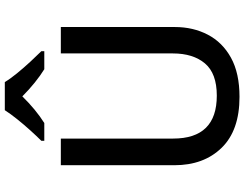

<svg xmlns="http://www.w3.org/2000/svg" viewBox="-126 -948 991 778"><g transform="rotate(-90 369.0 -558.5)"><path d="M649 -345Q649 -271 618 -211.5Q587 -152 524.5 -117.5Q462 -83 366 -83Q230 -83 159.5 -155.5Q89 -228 89 -347V-807H197V-352Q197 -175 371 -175Q461 -175 501.5 -223Q542 -271 542 -353V-807H649ZM426 -1034Q439 -1012 461.5 -984.5Q484 -957 508.5 -930.5Q533 -904 551 -886V-874H478Q452 -890 423.5 -913Q395 -936 368 -963Q314 -908 260 -874H188V-886Q207 -905 230.5 -931Q254 -957 276 -984.5Q298 -1012 312 -1034Z"/></g></svg>

Font: Noto Sans Kannada UI Medium
Style: Regular
Weight: 500
Designer: Jelle Bosma - Monotype Design Team
Foundry: Monotype Imaging Inc.
Version: Version 2.005; ttfautohint (v1.8.4.7-5d5b)